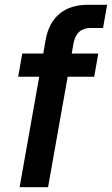

<svg xmlns="http://www.w3.org/2000/svg" viewBox="-20 -783 468 803"><path d="M62 0 144 -462H56L73 -559H161L171 -617Q184 -688 229 -725.5Q274 -763 348 -763H428L411 -666H359Q299 -666 287 -600L280 -559H391L374 -462H263L181 0Z"/></svg>

Font: Open Sauce One SemiBold Italic
Style: Regular
Weight: 600
Italic angle: -10°
Designer: Alfredo Marco Pradil
Foundry: Creative Sauce Fz LLC
Version: Version 1.477